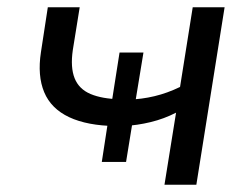

<svg xmlns="http://www.w3.org/2000/svg" viewBox="-20 -510 697 530"><path d="M434 0 466 -199Q433 -182 396 -173Q359 -164 321 -162L347 -180L328 -63H261L279 -180L300 -162Q221 -163 171 -186.5Q121 -210 102 -255.5Q83 -301 93 -366L112 -490H200L181 -372Q174 -324 186 -294Q198 -264 230 -250.5Q262 -237 312 -236L288 -225L310 -365H376L353 -225L334 -235Q371 -236 406.5 -244.5Q442 -253 477 -270L512 -490H600L522 0Z"/></svg>

Font: Nunito Sans 10pt SemiExpanded
Style: Italic
Weight: 400
Width: 6
Italic angle: -9°
Designer: Vernon Adams
Foundry: Vernon Adams
Version: Version 3.101;gftools[0.9.27]